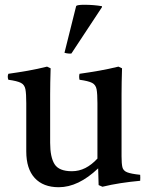

<svg xmlns="http://www.w3.org/2000/svg" viewBox="-20 -772 623 804"><path d="M226 12Q161 12 125.5 -26.5Q90 -65 90 -138V-340Q90 -379 86.5 -398Q83 -417 67.5 -425Q52 -433 15 -438Q10 -451 15 -463Q58 -469 97.5 -476Q137 -483 177 -493L192 -486Q191 -455 190.5 -427.5Q190 -400 190 -376V-174Q190 -114 208.5 -84.5Q227 -55 281 -55Q311 -55 337.5 -68.5Q364 -82 388 -108V-340Q388 -379 384.5 -398Q381 -417 365.5 -425Q350 -433 313 -438Q310 -451 313 -463Q356 -469 395.5 -476Q435 -483 476 -493L491 -486Q490 -455 489.5 -427.5Q489 -400 489 -376V-117Q489 -87 492.5 -72Q496 -57 512.5 -50.5Q529 -44 567 -40Q568 -28 567 -15Q524 -11 485 -5Q446 1 409 10L393 3L391 -67Q308 12 226 12ZM407 -746V-742L279 -548Q274 -547 265 -548Q256 -549 250 -551L299 -747Q304 -752 333 -752Q373 -752 407 -746Z"/></svg>

Font: Tiro Devanagari Hindi
Style: Regular
Weight: 400
Designer: Devanagari: John Hudson & Fiona Ross. Latin: John Hudson.
Foundry: Tiro Typeworks Ltd.
Version: Version 1.52